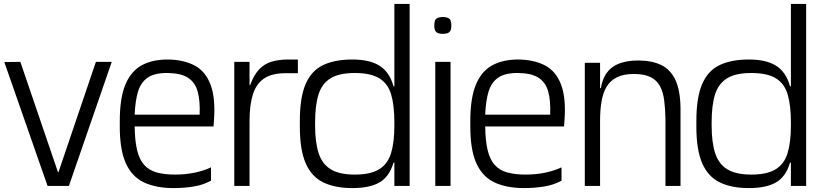

<svg xmlns="http://www.w3.org/2000/svg" viewBox="-20 -950 4208 981"><path d="M223 0 2 -633 84 -634 276 -71H279L470 -634H551L332 0Z M868 11Q778 11 716.5 -17.5Q655 -46 623.5 -114.5Q592 -183 592 -303V-332Q592 -449 620.5 -517.5Q649 -586 703.5 -616Q758 -646 837 -646Q918 -645 974 -615.5Q1030 -586 1056 -517Q1082 -448 1073 -332L1071 -304H668Q669 -231 680.5 -183Q692 -135 716.5 -107.5Q741 -80 780.5 -69Q820 -58 875 -58Q926 -58 973 -67.5Q1020 -77 1058 -95V-27Q1019 -5 969 3Q919 11 868 11ZM668 -364H1000Q1003 -436 990 -482.5Q977 -529 941 -552.5Q905 -576 837 -577Q771 -578 735.5 -554Q700 -530 685.5 -483Q671 -436 668 -364Z M1177 0V-634H1255V-515H1258Q1277 -567 1304 -595.5Q1331 -624 1368 -635Q1405 -646 1453 -646H1502V-576H1439Q1370 -576 1330 -549.5Q1290 -523 1272.5 -469Q1255 -415 1255 -332V0Z M1780 11Q1692 11 1632 -18Q1572 -47 1542 -115.5Q1512 -184 1512 -302V-332Q1512 -453 1542 -521.5Q1572 -590 1632 -618Q1692 -646 1780 -646Q1869 -646 1919.5 -614Q1970 -582 1990 -511Q2010 -440 2010 -324V-298Q2010 -182 1989 -114Q1968 -46 1918 -17.5Q1868 11 1780 11ZM1984 -119V-139H1999V-119ZM1793 -58Q1873 -58 1917 -85Q1961 -112 1978 -167.5Q1995 -223 1995 -309V-325Q1995 -412 1978.5 -467.5Q1962 -523 1918 -550Q1874 -577 1793 -577Q1713 -577 1669 -550Q1625 -523 1607.5 -467.5Q1590 -412 1590 -325V-309Q1590 -223 1608 -167.5Q1626 -112 1670 -85Q1714 -58 1793 -58ZM1984 -490V-509H1999V-490ZM1995 0V-930H2073V0Z M2204 0V-634H2282V0ZM2243 -777Q2230 -777 2220 -780Q2210 -783 2204.5 -792Q2199 -801 2199 -820Q2199 -849 2211.5 -856Q2224 -863 2243 -863Q2261 -863 2273.5 -856Q2286 -849 2286 -820Q2286 -801 2280.5 -792Q2275 -783 2265 -780Q2255 -777 2243 -777Z M2659 11Q2569 11 2507.5 -17.5Q2446 -46 2414.5 -114.5Q2383 -183 2383 -303V-332Q2383 -449 2411.5 -517.5Q2440 -586 2494.5 -616Q2549 -646 2628 -646Q2709 -645 2765 -615.5Q2821 -586 2847 -517Q2873 -448 2864 -332L2862 -304H2459Q2460 -231 2471.5 -183Q2483 -135 2507.5 -107.5Q2532 -80 2571.5 -69Q2611 -58 2666 -58Q2717 -58 2764 -67.5Q2811 -77 2849 -95V-27Q2810 -5 2760 3Q2710 11 2659 11ZM2459 -364H2791Q2794 -436 2781 -482.5Q2768 -529 2732 -552.5Q2696 -576 2628 -577Q2562 -578 2526.5 -554Q2491 -530 2476.5 -483Q2462 -436 2459 -364Z M3046 -334V-442Q3046 -515 3068.5 -558.5Q3091 -602 3134.5 -621.5Q3178 -641 3240 -641Q3309 -641 3357 -618.5Q3405 -596 3430.5 -542.5Q3456 -489 3457 -396L3380 -343Q3379 -396 3373.5 -438Q3368 -480 3352 -510Q3336 -540 3304 -556Q3272 -572 3219 -572Q3166 -572 3132 -555Q3098 -538 3079.5 -507Q3061 -476 3053.5 -432Q3046 -388 3046 -334ZM2968 0V-629H3046V-442V0ZM3048 -436 3013 -461V-500H3059ZM3380 0V-372L3457 -400V0Z M3806 11Q3718 11 3658 -18Q3598 -47 3568 -115.5Q3538 -184 3538 -302V-332Q3538 -453 3568 -521.5Q3598 -590 3658 -618Q3718 -646 3806 -646Q3895 -646 3945.5 -614Q3996 -582 4016 -511Q4036 -440 4036 -324V-298Q4036 -182 4015 -114Q3994 -46 3944 -17.5Q3894 11 3806 11ZM4010 -119V-139H4025V-119ZM3819 -58Q3899 -58 3943 -85Q3987 -112 4004 -167.5Q4021 -223 4021 -309V-325Q4021 -412 4004.5 -467.5Q3988 -523 3944 -550Q3900 -577 3819 -577Q3739 -577 3695 -550Q3651 -523 3633.5 -467.5Q3616 -412 3616 -325V-309Q3616 -223 3634 -167.5Q3652 -112 3696 -85Q3740 -58 3819 -58ZM4010 -490V-509H4025V-490ZM4021 0V-930H4099V0Z"/></svg>

Font: Matangi Medium
Style: Regular
Weight: 500
Designer: Prashant Pant
Foundry: The Graphic Ant
Version: Version 3.002